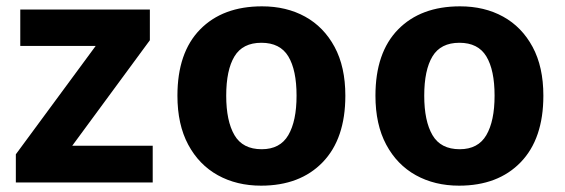

<svg xmlns="http://www.w3.org/2000/svg" viewBox="-20 -576 1783 606"><path d="M462 0H30V-89L282 -431H44V-546H453V-449L208 -116H462Z M1070 -274Q1070 -138 998.5 -64Q927 10 804 10Q727 10 667.5 -23Q608 -56 574 -119.5Q540 -183 540 -274Q540 -410 611.5 -483Q683 -556 807 -556Q884 -556 943 -523.5Q1002 -491 1036 -428Q1070 -365 1070 -274ZM694 -274Q694 -194 720 -149.5Q746 -105 806 -105Q864 -105 890 -149.5Q916 -194 916 -274Q916 -355 890 -398Q864 -441 805 -441Q746 -441 720 -398Q694 -355 694 -274Z M1695 -274Q1695 -138 1623.5 -64Q1552 10 1429 10Q1352 10 1292.5 -23Q1233 -56 1199 -119.5Q1165 -183 1165 -274Q1165 -410 1236.5 -483Q1308 -556 1432 -556Q1509 -556 1568 -523.5Q1627 -491 1661 -428Q1695 -365 1695 -274ZM1319 -274Q1319 -194 1345 -149.5Q1371 -105 1431 -105Q1489 -105 1515 -149.5Q1541 -194 1541 -274Q1541 -355 1515 -398Q1489 -441 1430 -441Q1371 -441 1345 -398Q1319 -355 1319 -274Z"/></svg>

Font: Noto Sans Meetei Mayek
Style: Bold
Weight: 700
Designer: Monotype Design Team and Neelakash Kshetrimayum
Foundry: Monotype Imaging Inc.
Version: Version 2.002; ttfautohint (v1.8.4.7-5d5b)